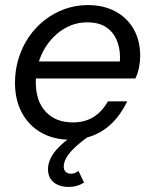

<svg xmlns="http://www.w3.org/2000/svg" viewBox="-20 -540 603 756"><path d="M256 10Q191 10 142 -18Q93 -46 66 -96.5Q39 -147 39 -214Q39 -265 53.5 -311Q68 -357 94 -395Q120 -433 156 -461Q192 -489 235 -504.5Q278 -520 326 -520Q388 -520 434.5 -495Q481 -470 506.5 -425Q532 -380 532 -320Q532 -297 527.5 -274.5Q523 -252 513 -231H100L115 -298H478L444 -244Q453 -281 452.5 -317.5Q452 -354 438.5 -384.5Q425 -415 397 -433.5Q369 -452 322 -452Q289 -452 259 -440Q229 -428 204 -406.5Q179 -385 160 -355.5Q141 -326 131 -290.5Q121 -255 121 -216Q121 -142 160 -100Q199 -58 267 -58Q313 -58 347 -78.5Q381 -99 405 -141H481Q444 -65 387 -27.5Q330 10 256 10ZM251 196Q213 196 191 177.5Q169 159 169 126Q169 82 213 38Q257 -6 332 -40L354 -20Q294 19 262.5 53Q231 87 231 116Q231 129 238.5 136.5Q246 144 259 144Q275 144 289 133L311 179Q296 188 282 192Q268 196 251 196Z"/></svg>

Font: Instrument Sans
Style: Italic
Weight: 400
Italic angle: -13°
Designer: Rodrigo Fuenzalida
Foundry: fragTYPE
Version: Version 1.000;gftools[0.9.28]